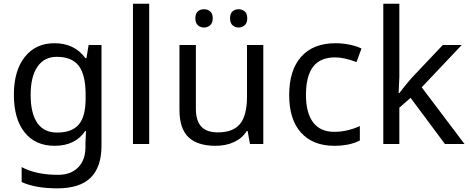

<svg xmlns="http://www.w3.org/2000/svg" viewBox="-20 -780 2545 1040"><path d="M289.1 -62Q370.1 -62 407 -105.7Q443.8 -149.4 443.8 -246.1V-267.1Q443.8 -374.5 406.7 -423.3Q369.6 -472.2 287.1 -472.2Q219.7 -472.2 182.9 -418.7Q146 -365.2 146 -266.1Q146 -166.5 181.9 -114.3Q217.8 -62 289.1 -62ZM442.9 -4.9 445.8 -70.8H441.9Q387.7 9.8 275.9 9.8Q171.9 9.8 113.5 -62.7Q55.2 -135.3 55.2 -267.1Q55.2 -396.5 114 -471.2Q172.9 -545.9 274.9 -545.9Q383.8 -545.9 442.9 -464.8H448.2L460 -536.1H529.8V8.8Q529.8 124 471.4 182.1Q413.1 240.2 290 240.2Q172.9 240.2 97.2 206.1V125Q175.3 167 294.9 167Q363.3 167 403.1 127Q442.9 86.9 442.9 16.1Z M788.1 0H700.2V-759.8H788.1Z M1041 -536.1V-190.9Q1041 -126 1070.1 -94.5Q1099.1 -63 1160.2 -63Q1242.7 -63 1280.3 -108.9Q1317.9 -154.8 1317.9 -256.8V-536.1H1406.2V0H1334L1321.3 -70.8H1316.9Q1293 -32.2 1249 -11.2Q1205.1 9.8 1147 9.8Q1050.3 9.8 1001.2 -36.6Q952.1 -83 952.1 -185.1V-536.1ZM1038.1 -681.2Q1038.1 -707 1051.8 -718.5Q1065.4 -730 1085 -730Q1104 -730 1118.2 -718.5Q1132.3 -707 1132.3 -681.2Q1132.3 -655.3 1118.2 -643.1Q1104 -630.9 1085 -630.9Q1065.4 -630.9 1051.8 -643.1Q1038.1 -655.3 1038.1 -681.2ZM1226.1 -681.2Q1226.1 -707 1239.7 -718.5Q1253.4 -730 1272 -730Q1291 -730 1305.2 -718.5Q1319.3 -707 1319.3 -681.2Q1319.3 -655.3 1305.2 -643.1Q1291 -630.9 1272 -630.9Q1253.4 -630.9 1239.7 -643.1Q1226.1 -655.3 1226.1 -681.2Z M1791 9.8Q1675.3 9.8 1610.8 -61.3Q1546.4 -132.3 1546.4 -265.1Q1546.4 -399.9 1611.6 -472.9Q1676.8 -545.9 1797.4 -545.9Q1836.4 -545.9 1874.8 -537.8Q1913.1 -529.8 1938 -517.1L1911.1 -443.8Q1843.3 -469.2 1795.4 -469.2Q1714.4 -469.2 1675.8 -418.2Q1637.2 -367.2 1637.2 -266.1Q1637.2 -168.9 1675.8 -117.4Q1714.4 -65.9 1790 -65.9Q1860.8 -65.9 1929.2 -97.2V-19Q1873.5 9.8 1791 9.8Z M2143.1 -275.9 2172.9 -314 2207 -355 2378.4 -536.1H2481L2264.2 -307.1L2496.1 0H2390.1L2204.1 -250L2143.1 -196.8V0H2056.2V-759.8H2143.1V-362.8L2139.2 -275.9Z"/></svg>

Font: Noto Sans Historic
Style: Regular
Weight: 400
Designer: Monotype Design Team
Foundry: Monotype Imaging Inc.
Version: Version 0.71 uh